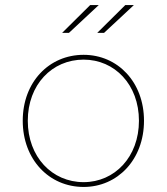

<svg xmlns="http://www.w3.org/2000/svg" viewBox="-20 -737 660 760"><path d="M311 3C446 3 550 -106 550 -259C550 -412 446 -520 311 -520C174 -520 70 -412 70 -259C70 -106 174 3 311 3ZM311 -16C186 -16 90 -116 90 -259C90 -402 186 -501 311 -501C434 -501 530 -402 530 -259C530 -116 434 -16 311 -16ZM365 -607H392L510 -717H476ZM226 -607H253L371 -717H337Z"/></svg>

Font: Chess Sans Thin
Style: Regular
Weight: 100
Designer: Wolf Bōese
Foundry: Wolf Bōese
Version: Version 7.223;Glyphs 3.3 (3306)